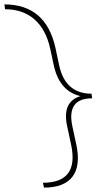

<svg xmlns="http://www.w3.org/2000/svg" viewBox="-80 -731 487 873"><path d="M249 -157 266 -78Q288 20 250.5 71Q213 122 120 122L115 100Q281 100 243 -75L226 -154Q200 -268 286 -294Q191 -316 165 -432L148 -511Q129 -597 76.5 -643Q24 -689 -57 -689L-60 -711Q128 -711 172 -514L189 -434Q217 -305 336 -305L339 -284Q222 -284 249 -157Z"/></svg>

Font: EauTestText Extralight
Style: Italic
Weight: 250
Italic angle: -12°
Designer: Christian Thalmann (Catharsis Fonts)
Version: Version 0.001;PS 000.001;hotconv 1.0.88;makeotf.lib2.5.64775